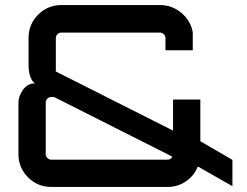

<svg xmlns="http://www.w3.org/2000/svg" viewBox="-20 -740 978 760"><path d="M773 -181 900 -107V-3L763 -81Q749 -45 716.5 -22.5Q684 0 643 0H183Q129 0 91 -38Q53 -76 53 -130V-334Q53 -359 71 -384.5Q89 -410 118 -410Q93 -429 93 -486V-590Q93 -644 131 -682Q169 -720 223 -720H613Q661 -720 698 -689Q735 -658 743 -612V-541H635V-589Q635 -598 628.5 -604.5Q622 -611 613 -611H223Q214 -611 207.5 -604.5Q201 -598 201 -589V-457L665 -223V-346H773ZM183 -108H643Q657 -108 662 -120L194 -356H183Q174 -356 167.5 -349.5Q161 -343 161 -334V-130Q161 -121 167.5 -114.5Q174 -108 183 -108Z"/></svg>

Font: Orbitron
Style: Regular
Weight: 500
Designer: Matt McInerney
Foundry: Matt McInerney
Version: 1.000